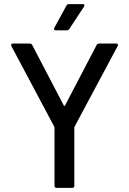

<svg xmlns="http://www.w3.org/2000/svg" viewBox="-20 -911 625 930"><path d="M244 -11V-292Q244 -296 243 -297L35 -688Q34 -690 34 -693Q34 -700 42 -700H124Q133 -700 136 -693L289 -400Q290 -398 292 -398Q294 -398 295 -400L448 -693Q451 -700 460 -700H543Q548 -700 550.5 -696.5Q553 -693 550 -688L341 -297Q340 -296 340 -292V-11Q340 -1 330 -1H254Q244 -1 244 -11ZM243 -776 302 -884Q305 -891 314 -891H381Q387 -891 388.5 -887.5Q390 -884 387 -879L316 -771Q311 -764 304 -764H251Q245 -764 242.5 -767.5Q240 -771 243 -776Z"/></svg>

Font: Amber EN Medium
Style: Regular
Weight: 500
Designer: Jeremy Tribby
Foundry: Tribby Type Co.
Version: Version 1.403 November 24, 2021